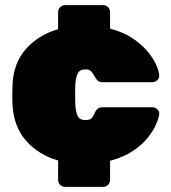

<svg xmlns="http://www.w3.org/2000/svg" viewBox="-20 -630 668 750"><path d="M234 100Q223 100 215 92Q207 84 207 73V-3Q131 -25 82.5 -79.5Q34 -134 29 -219Q28 -235 28 -259Q28 -283 29 -300Q33 -385 82 -439.5Q131 -494 207 -516V-583Q207 -594 215 -602Q223 -610 234 -610H383Q394 -610 402 -602Q410 -594 410 -583V-518Q461 -505 497 -481Q533 -457 556 -429.5Q579 -402 590 -377Q601 -352 602 -336Q603 -325 594.5 -317Q586 -309 575 -309H380Q369 -309 362.5 -314.5Q356 -320 351 -329Q344 -343 336.5 -351Q329 -359 314 -359Q291 -359 283 -342Q275 -325 274 -295Q273 -252 274 -224Q276 -192 283.5 -176.5Q291 -161 314 -161Q332 -161 338.5 -169Q345 -177 351 -191Q355 -200 362 -205.5Q369 -211 380 -211H575Q586 -211 594.5 -203Q603 -195 602 -184Q601 -171 590.5 -146Q580 -121 558 -93Q536 -65 499.5 -40.5Q463 -16 410 -2V73Q410 84 402 92Q394 100 383 100Z"/></svg>

Font: Rubik Light Black
Style: Regular
Weight: 900
Version: Version 2.104